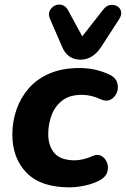

<svg xmlns="http://www.w3.org/2000/svg" viewBox="-20 -793 540 824"><path d="M278 11Q155 11 94 -51.5Q33 -114 33 -216Q33 -271 50.5 -322Q68 -373 103 -413.5Q138 -454 192.5 -477.5Q247 -501 320 -501Q355 -501 385.5 -494.5Q416 -488 443 -476Q473 -464 481.5 -442Q490 -420 482.5 -398.5Q475 -377 456.5 -366.5Q438 -356 414 -366Q373 -386 331 -386Q278 -386 246.5 -361Q215 -336 201 -297.5Q187 -259 187 -218Q187 -167 213.5 -136Q240 -105 301 -105Q316 -105 336.5 -109.5Q357 -114 379 -124Q400 -133 416.5 -123Q433 -113 440 -93Q447 -73 439.5 -52Q432 -31 404 -17Q379 -4 343.5 3.5Q308 11 278 11ZM326 -537Q270 -537 247 -591L195 -711Q186 -731 193 -746Q200 -761 214.5 -768.5Q229 -776 245 -772Q261 -768 271 -751L333 -637L424 -753Q437 -769 453 -771.5Q469 -774 482.5 -766.5Q496 -759 499.5 -744Q503 -729 491 -710L415 -593Q398 -566 375.5 -551.5Q353 -537 326 -537Z"/></svg>

Font: Nunito ExtraBold
Style: Italic
Weight: 800
Italic angle: -9°
Designer: Vernon Adams
Foundry: Vernon Adams
Version: Version 3.601; ttfautohint (v1.8.2.53-6de2)